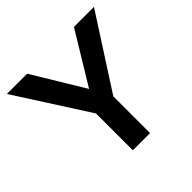

<svg xmlns="http://www.w3.org/2000/svg" viewBox="-177 -890 1065 1065"><g transform="rotate(-45 355.5 -357.5)"><path d="M422 0H287V-289L14 -715H173L369 -391H343L540 -715H697L422 -288Z"/></g></svg>

Font: Wix Madefor Display
Style: Bold
Weight: 700
Designer: Dalton Maag Ltd
Foundry: Dalton Maag Ltd
Version: Version 3.100